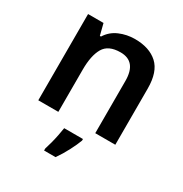

<svg xmlns="http://www.w3.org/2000/svg" viewBox="-178 -688 997 1045"><g transform="rotate(30 321.0 -165.5)"><path d="M371 -552Q462 -552 513.5 -505Q565 -458 565 -353V0H439V-328Q439 -450 339 -450Q263 -450 235 -402Q207 -354 207 -265V0H81V-542H178L196 -471H203Q229 -513 274.5 -532.5Q320 -552 371 -552ZM397 71Q386 101 364.5 142.5Q343 184 317 221H245V208Q251 190 258 163.5Q265 137 270.5 109.5Q276 82 279 61H397Z"/></g></svg>

Font: Noto Sans Gujarati SemiBold
Style: Regular
Weight: 600
Designer: Jelle Bosma - Monotype Design Team, Universal Thirst
Foundry: Monotype Imaging Inc.
Version: Version 2.106; ttfautohint (v1.8.4.7-5d5b)